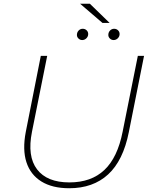

<svg xmlns="http://www.w3.org/2000/svg" viewBox="-20 -997 808 1021"><path d="M348 4Q258 4 200 -32Q142 -68 120.5 -134.5Q99 -201 117 -295L197 -700H231L150 -296Q124 -166 177 -96.5Q230 -27 349 -27Q465 -27 535 -93Q605 -159 632 -296L713 -700H746L665 -294Q635 -143 555 -69.5Q475 4 348 4ZM584 -784Q573 -784 564.5 -792Q556 -800 556 -811Q556 -825 565 -834.5Q574 -844 587 -844Q599 -844 607.5 -836Q616 -828 616 -816Q616 -803 606.5 -793.5Q597 -784 584 -784ZM417 -784Q406 -784 397.5 -792Q389 -800 389 -811Q389 -825 398 -834.5Q407 -844 420 -844Q432 -844 440.5 -836Q449 -828 449 -816Q449 -803 439.5 -793.5Q430 -784 417 -784ZM525 -875 406 -977H458L563 -875Z"/></svg>

Font: Montserrat Thin ExtraLight
Style: Italic
Weight: 250
Italic angle: -11.3°
Version: Version 9.000